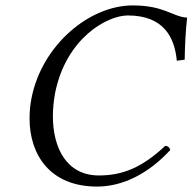

<svg xmlns="http://www.w3.org/2000/svg" viewBox="-20 -678 710 708"><path d="M338 10C431 10 526 -36 608 -125C605 -134 600 -140 589 -140C506 -62 434 -31 345 -31C225 -31 175 -133 175 -250C175 -277 178 -306 183 -334C223 -537 375 -621 451 -621C584 -621 624 -540 632 -454L661 -458C662 -510 664 -559 670 -613C616 -616 587 -658 469 -658C310 -658 134 -512 96 -315C91 -290 89 -266 89 -241C89 -108 164 10 338 10Z"/></svg>

Font: Libertinus Serif
Style: Italic
Weight: 400
Italic angle: -12°
Designer: Philipp H. Poll, Khaled Hosny
Foundry: Caleb Maclennan
Version: Version 7.050;RELEASE